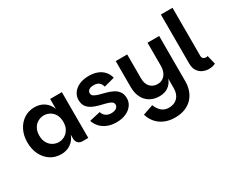

<svg xmlns="http://www.w3.org/2000/svg" viewBox="-135 -1241 2436 2013"><g transform="rotate(-30 1083.0 -234.5)"><path d="M282 7Q209 7 153 -29.5Q97 -66 65 -130.5Q33 -195 33 -277Q33 -360 65 -424Q97 -488 153 -524.5Q209 -561 282 -561Q348 -561 397 -527Q446 -493 468 -433V-554H610V0H542Q508 0 488 -20.5Q468 -41 468 -75V-122Q446 -61 397 -27Q348 7 282 7ZM322 -116Q361 -116 394 -135Q427 -154 447.5 -190Q468 -226 468 -277Q468 -329 447.5 -365Q427 -401 394 -419.5Q361 -438 322 -438Q285 -438 251.5 -419.5Q218 -401 197.5 -365Q177 -329 177 -277Q177 -226 197.5 -190Q218 -154 251.5 -135Q285 -116 322 -116Z M950 7Q890 7 842 -12.5Q794 -32 762 -67Q730 -102 717 -145L849 -175Q858 -142 885 -122.5Q912 -103 948 -103Q990 -103 1011.5 -119Q1033 -135 1033 -159Q1033 -184 1010.5 -197.5Q988 -211 952.5 -219.5Q917 -228 877 -238.5Q837 -249 801 -266.5Q765 -284 742.5 -314.5Q720 -345 720 -396Q720 -441 746.5 -479Q773 -517 822 -539Q871 -561 939 -561Q998 -561 1043 -543Q1088 -525 1117 -491.5Q1146 -458 1157 -413L1029 -379Q1020 -414 997.5 -432.5Q975 -451 935 -451Q897 -451 877 -436.5Q857 -422 857 -398Q857 -373 879.5 -359.5Q902 -346 937.5 -336.5Q973 -327 1013 -316.5Q1053 -306 1088.5 -288Q1124 -270 1146.5 -239Q1169 -208 1169 -157Q1169 -112 1142 -74.5Q1115 -37 1066 -15Q1017 7 950 7Z M1647 -5V-554H1788V-5Q1788 52 1770.5 102Q1753 152 1718 190Q1683 228 1630.5 249.5Q1578 271 1507 271Q1441 271 1387 249Q1333 227 1294.5 185Q1256 143 1237 81L1362 38Q1381 88 1415.5 118.5Q1450 149 1503 149Q1570 149 1608.5 108Q1647 67 1647 -5ZM1670 -252Q1668 -175 1650 -126Q1632 -77 1603.5 -50.5Q1575 -24 1542.5 -14Q1510 -4 1479 -4Q1414 -4 1365 -32Q1316 -60 1289 -113Q1262 -166 1262 -242V-554H1401V-265Q1401 -198 1435 -161.5Q1469 -125 1524 -125Q1562 -125 1590 -144.5Q1618 -164 1632.5 -198Q1647 -232 1647 -275Z M1916 -149V-740H2057V-158Q2057 -136 2070 -125Q2083 -114 2101 -114Q2114 -114 2123 -118L2149 -11Q2114 7 2069 7Q2032 7 1996.5 -8.5Q1961 -24 1938.5 -58.5Q1916 -93 1916 -149Z"/></g></svg>

Font: Parkinsans Light SemiBold
Style: Regular
Weight: 600
Version: Version 1.000